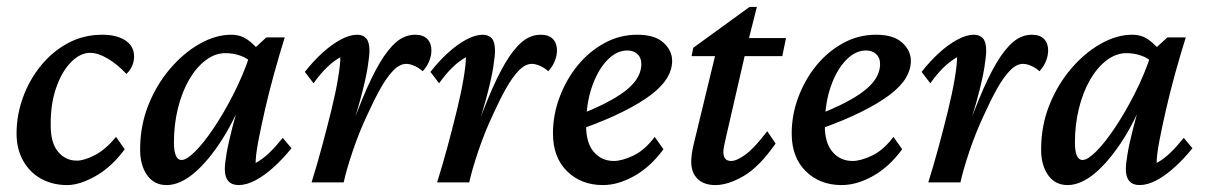

<svg xmlns="http://www.w3.org/2000/svg" viewBox="-20 -532 3518 560"><path d="M243.2 -377.9Q213.9 -377.9 187 -350.6Q160.2 -323.2 143.6 -275.4Q127 -227.5 127.9 -165Q127.9 -115.2 149.4 -89.4Q170.9 -63.5 204.1 -63.5Q225.6 -63.5 256.8 -79.6Q288.1 -95.7 318.4 -132.8L343.8 -96.7Q306.6 -45.9 259.8 -19Q212.9 7.8 175.8 7.8Q133.8 7.8 100.6 -10.3Q67.4 -28.3 47.9 -62.5Q28.3 -96.7 28.3 -142.6Q28.3 -196.3 46.9 -247.6Q65.4 -298.8 99.1 -340.3Q132.8 -381.8 178.2 -406.2Q223.6 -430.7 278.3 -430.7Q320.3 -430.7 345.7 -414.1Q371.1 -397.5 371.1 -367.2Q371.1 -352.5 365.2 -339.4Q359.4 -326.2 348.6 -316.4Q322.3 -344.7 293.9 -361.3Q265.6 -377.9 243.2 -377.9Z M465.8 7.8Q429.7 7.8 409.2 -21Q388.7 -49.8 388.7 -95.7Q388.7 -165 412.6 -225.1Q436.5 -285.2 476.1 -331.5Q515.6 -377.9 562.5 -404.3Q609.4 -430.7 654.3 -430.7Q681.6 -430.7 701.7 -416.5Q721.7 -402.3 742.2 -377L717.8 -345.7Q702.1 -362.3 681.2 -369.6Q660.2 -377 637.7 -377Q607.4 -377 580.1 -356.4Q552.7 -335.9 531.7 -299.8Q510.7 -263.7 499 -216.3Q487.3 -168.9 487.3 -116.2Q487.3 -91.8 492.7 -78.6Q498 -65.4 509.8 -65.4Q524.4 -65.4 549.8 -90.8Q575.2 -116.2 604.5 -160.2Q633.8 -204.1 661.6 -258.8Q689.5 -313.5 709 -372.1L720.7 -389.6L756.8 -422.9H810.5Q794.9 -373 779.8 -318.4Q764.6 -263.7 752.9 -212.4Q741.2 -161.1 733.4 -120.1Q725.6 -79.1 725.6 -56.6Q747.1 -68.4 766.1 -86.9Q785.2 -105.5 804.7 -129.9L830.1 -99.6Q805.7 -69.3 778.8 -44.9Q752 -20.5 725.6 -6.3Q699.2 7.8 675.8 7.8Q656.2 7.8 646 -3.9Q635.7 -15.6 635.7 -38.1Q635.7 -53.7 640.6 -83Q645.5 -112.3 657.7 -160.2Q669.9 -208 691.4 -280.3H701.2Q670.9 -193.4 629.9 -128.4Q588.9 -63.5 546.9 -27.8Q504.9 7.8 465.8 7.8Z M1165 -345.7Q1145.5 -345.7 1126.5 -325.7Q1107.4 -305.7 1089.4 -273.4Q1071.3 -241.2 1052.7 -200.2Q1027.3 -146.5 1008.8 -91.3Q990.2 -36.1 982.4 0H888.7Q904.3 -49.8 918.9 -104Q933.6 -158.2 946.3 -210Q959 -261.7 965.8 -302.7Q972.7 -343.8 972.7 -365.2Q952.1 -353.5 933.1 -335Q914.1 -316.4 894.5 -289.1L869.1 -322.3Q893.6 -353.5 920.4 -377.9Q947.3 -402.3 973.6 -416.5Q1000 -430.7 1021.5 -430.7Q1039.1 -430.7 1048.3 -419.9Q1057.6 -409.2 1057.6 -383.8Q1057.6 -369.1 1052.2 -335Q1046.9 -300.8 1031.2 -242.7Q1015.6 -184.6 984.4 -95.7H979.5Q1010.7 -179.7 1036.6 -242.7Q1062.5 -305.7 1086.9 -347.2Q1111.3 -388.7 1136.2 -409.7Q1161.1 -430.7 1191.4 -430.7Q1213.9 -430.7 1226.1 -418.5Q1238.3 -406.2 1238.3 -384.8Q1238.3 -370.1 1231.9 -354Q1225.6 -337.9 1212.9 -324.2Q1202.1 -334 1189 -339.8Q1175.8 -345.7 1165 -345.7Z M1531.2 -345.7Q1511.7 -345.7 1492.7 -325.7Q1473.6 -305.7 1455.6 -273.4Q1437.5 -241.2 1418.9 -200.2Q1393.6 -146.5 1375 -91.3Q1356.4 -36.1 1348.6 0H1254.9Q1270.5 -49.8 1285.2 -104Q1299.8 -158.2 1312.5 -210Q1325.2 -261.7 1332 -302.7Q1338.9 -343.8 1338.9 -365.2Q1318.4 -353.5 1299.3 -335Q1280.3 -316.4 1260.7 -289.1L1235.4 -322.3Q1259.8 -353.5 1286.6 -377.9Q1313.5 -402.3 1339.8 -416.5Q1366.2 -430.7 1387.7 -430.7Q1405.3 -430.7 1414.6 -419.9Q1423.8 -409.2 1423.8 -383.8Q1423.8 -369.1 1418.5 -335Q1413.1 -300.8 1397.5 -242.7Q1381.8 -184.6 1350.6 -95.7H1345.7Q1377 -179.7 1402.8 -242.7Q1428.7 -305.7 1453.1 -347.2Q1477.5 -388.7 1502.4 -409.7Q1527.3 -430.7 1557.6 -430.7Q1580.1 -430.7 1592.3 -418.5Q1604.5 -406.2 1604.5 -384.8Q1604.5 -370.1 1598.1 -354Q1591.8 -337.9 1579.1 -324.2Q1568.4 -334 1555.2 -339.8Q1542 -345.7 1531.2 -345.7Z M1738.3 7.8Q1674.8 7.8 1633.8 -32.7Q1592.8 -73.2 1592.8 -142.6Q1592.8 -197.3 1612.3 -249Q1631.8 -300.8 1665 -341.3Q1698.2 -381.8 1742.7 -406.2Q1787.1 -430.7 1838.9 -430.7Q1889.6 -430.7 1915 -407.7Q1940.4 -384.8 1940.4 -354.5Q1940.4 -329.1 1925.8 -304.7Q1911.1 -280.3 1879.9 -256.3Q1848.6 -232.4 1798.3 -207Q1748 -181.6 1676.8 -156.2V-200.2Q1735.4 -223.6 1773.9 -246.6Q1812.5 -269.5 1831.5 -293.9Q1850.6 -318.4 1850.6 -345.7Q1850.6 -363.3 1839.4 -374Q1828.1 -384.8 1809.6 -384.8Q1778.3 -384.8 1751 -356.4Q1723.6 -328.1 1706.5 -278.8Q1689.5 -229.5 1689.5 -165Q1689.5 -115.2 1711.9 -88.9Q1734.4 -62.5 1770.5 -62.5Q1793.9 -62.5 1827.1 -78.1Q1860.4 -93.8 1889.6 -132.8L1915 -96.7Q1877.9 -45.9 1830.6 -19Q1783.2 7.8 1738.3 7.8Z M2242.2 -113.3Q2194.3 -44.9 2148.9 -18.6Q2103.5 7.8 2066.4 7.8Q2033.2 7.8 2014.6 -10.3Q1996.1 -28.3 1996.1 -60.5Q1996.1 -71.3 1998 -85Q2000 -98.6 2004.9 -118.2L2065.4 -368.2H1997.1L2002 -392.6L2166 -511.7H2187.5L2157.2 -391.6L2097.7 -132.8Q2093.8 -115.2 2091.8 -105.5Q2089.8 -95.7 2089.8 -88.9Q2089.8 -62.5 2112.3 -62.5Q2128.9 -62.5 2154.8 -81.5Q2180.7 -100.6 2217.8 -149.4ZM2111.3 -368.2 2122.1 -420.9H2272.5L2261.7 -368.2Z M2434.6 7.8Q2371.1 7.8 2330.1 -32.7Q2289.1 -73.2 2289.1 -142.6Q2289.1 -197.3 2308.6 -249Q2328.1 -300.8 2361.3 -341.3Q2394.5 -381.8 2439 -406.2Q2483.4 -430.7 2535.2 -430.7Q2585.9 -430.7 2611.3 -407.7Q2636.7 -384.8 2636.7 -354.5Q2636.7 -329.1 2622.1 -304.7Q2607.4 -280.3 2576.2 -256.3Q2544.9 -232.4 2494.6 -207Q2444.3 -181.6 2373 -156.2V-200.2Q2431.6 -223.6 2470.2 -246.6Q2508.8 -269.5 2527.8 -293.9Q2546.9 -318.4 2546.9 -345.7Q2546.9 -363.3 2535.6 -374Q2524.4 -384.8 2505.9 -384.8Q2474.6 -384.8 2447.3 -356.4Q2419.9 -328.1 2402.8 -278.8Q2385.7 -229.5 2385.7 -165Q2385.7 -115.2 2408.2 -88.9Q2430.7 -62.5 2466.8 -62.5Q2490.2 -62.5 2523.4 -78.1Q2556.6 -93.8 2585.9 -132.8L2611.3 -96.7Q2574.2 -45.9 2526.9 -19Q2479.5 7.8 2434.6 7.8Z M2963.9 -345.7Q2944.3 -345.7 2925.3 -325.7Q2906.2 -305.7 2888.2 -273.4Q2870.1 -241.2 2851.6 -200.2Q2826.2 -146.5 2807.6 -91.3Q2789.1 -36.1 2781.2 0H2687.5Q2703.1 -49.8 2717.8 -104Q2732.4 -158.2 2745.1 -210Q2757.8 -261.7 2764.6 -302.7Q2771.5 -343.8 2771.5 -365.2Q2751 -353.5 2731.9 -335Q2712.9 -316.4 2693.4 -289.1L2668 -322.3Q2692.4 -353.5 2719.2 -377.9Q2746.1 -402.3 2772.5 -416.5Q2798.8 -430.7 2820.3 -430.7Q2837.9 -430.7 2847.2 -419.9Q2856.4 -409.2 2856.4 -383.8Q2856.4 -369.1 2851.1 -335Q2845.7 -300.8 2830.1 -242.7Q2814.5 -184.6 2783.2 -95.7H2778.3Q2809.6 -179.7 2835.4 -242.7Q2861.3 -305.7 2885.7 -347.2Q2910.2 -388.7 2935.1 -409.7Q2960 -430.7 2990.2 -430.7Q3012.7 -430.7 3024.9 -418.5Q3037.1 -406.2 3037.1 -384.8Q3037.1 -370.1 3030.8 -354Q3024.4 -337.9 3011.7 -324.2Q3001 -334 2987.8 -339.8Q2974.6 -345.7 2963.9 -345.7Z M3093.8 7.8Q3057.6 7.8 3037.1 -21Q3016.6 -49.8 3016.6 -95.7Q3016.6 -165 3040.5 -225.1Q3064.5 -285.2 3104 -331.5Q3143.6 -377.9 3190.4 -404.3Q3237.3 -430.7 3282.2 -430.7Q3309.6 -430.7 3329.6 -416.5Q3349.6 -402.3 3370.1 -377L3345.7 -345.7Q3330.1 -362.3 3309.1 -369.6Q3288.1 -377 3265.6 -377Q3235.4 -377 3208 -356.4Q3180.7 -335.9 3159.7 -299.8Q3138.7 -263.7 3127 -216.3Q3115.2 -168.9 3115.2 -116.2Q3115.2 -91.8 3120.6 -78.6Q3126 -65.4 3137.7 -65.4Q3152.3 -65.4 3177.7 -90.8Q3203.1 -116.2 3232.4 -160.2Q3261.7 -204.1 3289.6 -258.8Q3317.4 -313.5 3336.9 -372.1L3348.6 -389.6L3384.8 -422.9H3438.5Q3422.9 -373 3407.7 -318.4Q3392.6 -263.7 3380.9 -212.4Q3369.1 -161.1 3361.3 -120.1Q3353.5 -79.1 3353.5 -56.6Q3375 -68.4 3394 -86.9Q3413.1 -105.5 3432.6 -129.9L3458 -99.6Q3433.6 -69.3 3406.7 -44.9Q3379.9 -20.5 3353.5 -6.3Q3327.1 7.8 3303.7 7.8Q3284.2 7.8 3273.9 -3.9Q3263.7 -15.6 3263.7 -38.1Q3263.7 -53.7 3268.6 -83Q3273.4 -112.3 3285.6 -160.2Q3297.9 -208 3319.3 -280.3H3329.1Q3298.8 -193.4 3257.8 -128.4Q3216.8 -63.5 3174.8 -27.8Q3132.8 7.8 3093.8 7.8Z"/></svg>

Font: Crimson Pro ExtraLight Medium
Style: Italic
Weight: 500
Italic angle: -12°
Version: Version 1.002